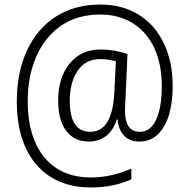

<svg xmlns="http://www.w3.org/2000/svg" viewBox="-20 -826 833 845"><path d="M740 -446Q740 -377 724 -322Q708 -267 675 -235Q642 -203 593 -203Q550 -203 525.5 -229.5Q501 -256 498 -300H494Q478 -251 446 -227Q414 -203 371 -203Q307 -203 271.5 -250Q236 -297 236 -383Q236 -485 286.5 -546.5Q337 -608 421 -608Q455 -608 486.5 -602.5Q518 -597 541 -588L533 -406Q532 -389 531 -371.5Q530 -354 530 -341Q530 -292 546.5 -269Q563 -246 595 -246Q643 -246 667.5 -300Q692 -354 692 -447Q692 -544 659 -614.5Q626 -685 565 -723.5Q504 -762 421 -762Q320 -762 249 -713Q178 -664 140 -578Q102 -492 102 -380Q102 -277 134 -202Q166 -127 228 -86Q290 -45 380 -45Q428 -45 474.5 -56Q521 -67 558 -84V-37Q522 -20 477 -10.5Q432 -1 380 -1Q277 -1 204 -46.5Q131 -92 92.5 -176.5Q54 -261 54 -378Q54 -509 99.5 -605.5Q145 -702 227.5 -754Q310 -806 421 -806Q518 -806 590 -761.5Q662 -717 701 -635.5Q740 -554 740 -446ZM287 -382Q287 -246 377 -246Q474 -246 483 -416L490 -556Q476 -560 458.5 -563Q441 -566 421 -566Q357 -566 322 -515Q287 -464 287 -382Z"/></svg>

Font: Noto Sans Telugu UI SemiCondensed Light
Style: Regular
Weight: 300
Width: 4
Designer: Jelle Bosma - Monotype Design Team
Foundry: Monotype Imaging Inc.
Version: Version 2.005; ttfautohint (v1.8.4.7-5d5b)